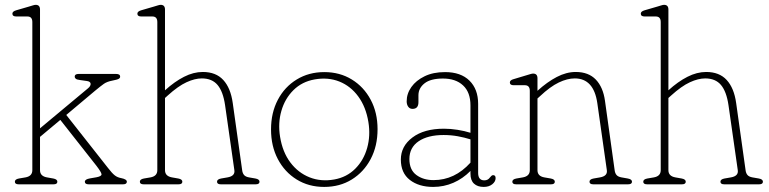

<svg xmlns="http://www.w3.org/2000/svg" viewBox="-20 -744 3105 775"><path d="M55.5 0Q40 0 40 -10.5Q40 -20.5 56.5 -23.5L83 -28Q110.5 -33 110.5 -57V-655Q110.5 -677.5 90.5 -677.5H45.5Q30 -677.5 30 -689Q30 -698 45.5 -702.5L97 -717.5Q105.5 -720 112.5 -722.2Q119.5 -724.5 124 -724.5Q141.5 -724.5 141.5 -705.5V-226L334 -386.5Q346.5 -396.5 345.8 -405.8Q345 -415 331 -417L302.5 -421Q290 -422.5 285.8 -426.2Q281.5 -430 281.5 -434.5Q281.5 -445.5 297 -445.5H449Q465 -445.5 465 -434.5Q465 -429.5 459.5 -426Q454 -422.5 433 -418.5Q412 -414.5 399.5 -405.8Q387 -397 363.5 -377.5L247.5 -280L416 -66Q432.5 -44.5 443.5 -36Q454.5 -27.5 469.5 -25Q492 -20.5 492 -10.5Q492 0 476.5 0H338Q322.5 0 322.5 -10.5Q322.5 -20.5 343.5 -24L369.5 -28.5Q390.5 -32.5 389.8 -40.8Q389 -49 369.5 -74.5L223.5 -260L141.5 -191.5V-57Q141.5 -33 169.5 -28L195 -23.5Q211.5 -20.5 211.5 -10.5Q211.5 0 196 0Z M646 -705.5V-379.5Q684.5 -414.5 722.8 -434Q761 -453.5 798.5 -453.5Q851.5 -453.5 881.2 -421.2Q911 -389 919.5 -328L957.5 -57Q959 -45 965 -37.8Q971 -30.5 985 -28L1011 -23.5Q1027.5 -20.5 1027.5 -10.5Q1027.5 0 1012 0H871.5Q856 0 856 -10.5Q856 -20.5 872.5 -23.5L898.5 -28Q929.5 -33.5 926 -57L888.5 -319.5Q880.5 -374.5 858.2 -401Q836 -427.5 794.5 -427.5Q766.5 -427.5 732.8 -412Q699 -396.5 656.5 -358L646 -348.5V-57Q646 -33 674 -28L699.5 -23.5Q716 -20.5 716 -10.5Q716 0 700.5 0H560Q544.5 0 544.5 -10.5Q544.5 -20.5 561 -23.5L587.5 -28Q615 -33 615 -57V-655Q615 -677.5 595 -677.5H550Q534.5 -677.5 534.5 -689Q534.5 -698 550 -702.5L601.5 -717.5Q610 -720 617 -722.2Q624 -724.5 628.5 -724.5Q646 -724.5 646 -705.5Z M1289 -453Q1351.5 -453 1400 -423.2Q1448.5 -393.5 1476.2 -341.5Q1504 -289.5 1504 -222.5Q1504 -154.5 1476.2 -102Q1448.5 -49.5 1400 -19.5Q1351.5 10.5 1288.5 10.5Q1226 10.5 1177.5 -19.5Q1129 -49.5 1101.5 -101.8Q1074 -154 1074 -221.5Q1074 -289 1101.5 -341.2Q1129 -393.5 1177.8 -423.2Q1226.5 -453 1289 -453ZM1329 -19.5Q1379.5 -28.5 1413.8 -62.8Q1448 -97 1462 -146.8Q1476 -196.5 1467 -251.5Q1457 -312.5 1426.2 -354.5Q1395.5 -396.5 1350 -414.8Q1304.5 -433 1250.5 -423.5Q1199 -414.5 1164.5 -380.2Q1130 -346 1115.8 -296.5Q1101.5 -247 1110.5 -192Q1120.5 -130 1152 -88.2Q1183.5 -46.5 1229.5 -28.2Q1275.5 -10 1329 -19.5Z M1598 -100Q1598 -154 1645 -189.2Q1692 -224.5 1772 -224.5Q1798.5 -224.5 1827 -220Q1855.5 -215.5 1879 -208V-318.5Q1879 -371.5 1849.2 -399.2Q1819.5 -427 1768 -427Q1718 -427 1693.5 -407.5Q1669 -388 1669 -359.5V-331.5Q1669 -304.5 1645 -304.5Q1634 -304.5 1627.8 -313.2Q1621.5 -322 1621.5 -335Q1621.5 -366 1640.5 -392.8Q1659.5 -419.5 1694 -436.2Q1728.5 -453 1776.5 -453Q1840 -453 1875 -418.5Q1910 -384 1910 -324.5V-46Q1910 -16 1935 -16Q1949.5 -16 1957.5 -27.5Q1960.5 -31 1963.5 -34Q1966.5 -37 1970.5 -37Q1980.5 -37 1980.5 -25Q1980.5 -11 1967 -0.2Q1953.5 10.5 1932.5 10.5Q1907.5 10.5 1893.2 -2.8Q1879 -16 1879 -43V-54Q1848.5 -23 1810 -6.2Q1771.5 10.5 1728.5 10.5Q1670.5 10.5 1634.2 -17.8Q1598 -46 1598 -100ZM1632.5 -102Q1632.5 -58.5 1660.5 -37.8Q1688.5 -17 1730 -17Q1815.5 -17 1879 -87.5V-181.5Q1855 -189 1827.8 -194Q1800.5 -199 1770.5 -199Q1707 -199 1669.8 -173.8Q1632.5 -148.5 1632.5 -102Z M2149.5 -428V-377.5Q2188.5 -413 2227.2 -433.2Q2266 -453.5 2304 -453.5Q2355.5 -453.5 2385 -422.8Q2414.5 -392 2422 -337L2461 -57Q2462.5 -45 2468.5 -37.8Q2474.5 -30.5 2488.5 -28L2514 -23.5Q2531 -20.5 2531 -10.5Q2531 0 2515 0H2375Q2359.5 0 2359.5 -10.5Q2359.5 -20.5 2376 -23.5L2402 -28Q2433 -33.5 2429.5 -57L2391 -328Q2376.5 -427.5 2300 -427.5Q2270 -427.5 2235.5 -411Q2201 -394.5 2159.5 -355.5L2149.5 -346.5V-57Q2149.5 -33 2177 -28L2203 -23.5Q2219.5 -20.5 2219.5 -10.5Q2219.5 0 2204 0H2063.5Q2048 0 2048 -10.5Q2048 -20.5 2064.5 -23.5L2090.5 -28Q2118.5 -33 2118.5 -57V-377.5Q2118.5 -400 2098.5 -400H2053.5Q2038 -400 2038 -411Q2038 -420.5 2053 -424.5L2104.5 -440Q2113.5 -442.5 2120.5 -444.8Q2127.5 -447 2132 -447Q2149.5 -447 2149.5 -428Z M2678 -705.5V-379.5Q2716.5 -414.5 2754.8 -434Q2793 -453.5 2830.5 -453.5Q2883.5 -453.5 2913.2 -421.2Q2943 -389 2951.5 -328L2989.5 -57Q2991 -45 2997 -37.8Q3003 -30.5 3017 -28L3043 -23.5Q3059.5 -20.5 3059.5 -10.5Q3059.5 0 3044 0H2903.5Q2888 0 2888 -10.5Q2888 -20.5 2904.5 -23.5L2930.5 -28Q2961.5 -33.5 2958 -57L2920.5 -319.5Q2912.5 -374.5 2890.2 -401Q2868 -427.5 2826.5 -427.5Q2798.5 -427.5 2764.8 -412Q2731 -396.5 2688.5 -358L2678 -348.5V-57Q2678 -33 2706 -28L2731.5 -23.5Q2748 -20.5 2748 -10.5Q2748 0 2732.5 0H2592Q2576.5 0 2576.5 -10.5Q2576.5 -20.5 2593 -23.5L2619.5 -28Q2647 -33 2647 -57V-655Q2647 -677.5 2627 -677.5H2582Q2566.5 -677.5 2566.5 -689Q2566.5 -698 2582 -702.5L2633.5 -717.5Q2642 -720 2649 -722.2Q2656 -724.5 2660.5 -724.5Q2678 -724.5 2678 -705.5Z"/></svg>

Font: Fraunces 72pt SuperSoft Thin
Style: Regular
Weight: 100
Version: Version 1.000;[b76b70a41]